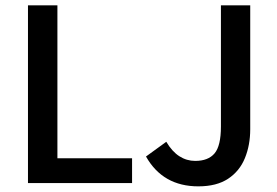

<svg xmlns="http://www.w3.org/2000/svg" viewBox="-20 -674 1021 707"><path d="M83 0V-654.3H191.4V-91.3H466.3V0ZM710.4 12.2Q579.6 12.2 517.6 -97.7L592.3 -151.9Q613.8 -115.7 640.6 -98.6Q667.5 -81.5 698.7 -81.5Q746.6 -81.5 770 -109.1Q793.5 -136.7 793.5 -208V-654.3H901.4V-198.2Q901.4 -139.6 881.8 -91.8Q862.3 -43.9 820.1 -15.9Q777.8 12.2 710.4 12.2Z"/></svg>

Font: Varta Light
Style: Bold
Weight: 700
Version: Version 1.004